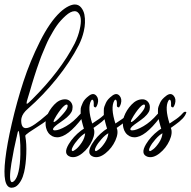

<svg xmlns="http://www.w3.org/2000/svg" viewBox="-57 -707 872 878"><path d="M20.5 -86.9Q20.5 -86.4 19.8 -82.8Q19 -79.1 18.1 -76.2Q12.2 -51.8 6.8 -24.7Q1.5 2.4 -4.9 40Q-11.2 77.6 -11 101.8Q-10.7 126 -2 126Q2.4 126 8.8 119.6Q21 106.9 27.8 77.1Q35.2 45.4 36.1 -0.5Q37.1 -46.4 33.7 -77.4Q30.3 -108.4 26.9 -108.4Q24.9 -108.4 20.5 -86.9ZM58.6 -85.4 59.1 -82Q64.9 -50.8 63.2 -3.2Q61.5 44.4 53.2 80.6Q52.7 82.5 46.9 101.6Q39.6 121.6 26.6 136.5Q13.7 151.4 -4.4 151.4H-6.3Q-47.4 147.5 -32.7 20.5Q-24.9 -47.4 -2.9 -142.6Q20 -241.7 50.3 -334.5Q80.6 -427.2 125.5 -516.8Q170.4 -606.4 217.8 -650.9Q238.3 -669.9 257.8 -679.2Q273.4 -686.5 285.2 -686.5Q302.7 -686.5 314 -672.6Q325.2 -658.7 328.9 -640.6Q332.5 -622.6 331.5 -602.5Q331.1 -585 326.2 -564Q319.3 -533.2 303.7 -501.5Q263.7 -423.8 202.4 -347.7Q141.1 -271.5 70.3 -209.5Q46.4 -189 41.5 -168Q40 -162.1 40 -156.2Q40 -121.1 61.5 -121.1Q77.1 -121.1 103.5 -139.6Q129.9 -158.2 150.6 -176.8Q171.4 -195.3 173.3 -195.3Q179.2 -195.3 181.6 -191.7Q184.1 -188 183.1 -184.6Q181.2 -175.3 160.9 -159.4Q140.6 -143.6 117.7 -129.4Q94.7 -115.2 76.2 -102.3Q57.6 -89.4 58.6 -85.4ZM284.7 -508.3Q300.8 -541.5 307.6 -572.8Q321.3 -630.4 299.3 -649.9Q293 -655.8 284.2 -655.8Q266.1 -655.8 242.9 -634.8Q219.7 -613.8 203.6 -591.3Q193.8 -577.6 184.6 -561.5Q175.3 -545.4 167.7 -531.5Q160.2 -517.6 151.6 -497.1Q143.1 -476.6 137.5 -463.6Q131.8 -450.7 123.5 -427Q115.2 -403.3 111.3 -392.3Q107.4 -381.3 99.4 -355.7Q91.3 -330.1 89.1 -322.3Q86.9 -314.5 78.9 -287.4Q70.8 -260.3 69.3 -255.9Q65.9 -245.1 65.9 -244.1Q63 -232.4 66.4 -232.4Q69.8 -232.4 89.4 -252Q219.7 -381.3 284.7 -508.3Z M200.7 -177.7Q188 -157.2 188 -150.9Q188 -148.9 189.5 -148.9Q196.3 -148.9 220.5 -174.1Q244.6 -199.2 250 -212.4Q252.4 -218.8 252.4 -222.7Q252.4 -229 247.6 -229Q243.7 -229 236.3 -223.1Q220.7 -209.5 200.7 -177.7ZM309.6 -185.1Q315.4 -191.4 320.3 -191.4Q326.7 -191.4 326.7 -184.6Q326.7 -178.2 320.3 -168.9Q252.4 -79.1 204.1 -79.1Q192.4 -79.1 182.6 -84Q160.2 -95.7 153.8 -122.1Q151.4 -131.8 151.4 -140.1Q151.4 -156.2 153.3 -163.6Q154.8 -170.4 156.7 -174.3Q167.5 -203.6 190.7 -228.3Q213.9 -252.9 240.7 -252.9Q252.9 -252.9 262 -245.4Q271 -237.8 273.9 -226.1Q274.9 -223.1 274.9 -216.8Q274.9 -204.1 270 -195.3Q261.7 -181.2 249 -170.4Q236.3 -159.7 219.5 -148.2Q202.6 -136.7 193.4 -128.4Q185.5 -121.1 185.5 -115.7Q185.5 -110.8 194.3 -110.8Q212.4 -110.8 245.4 -129.9Q278.3 -148.9 309.6 -185.1Z M381.8 -216.3Q377.4 -215.3 374.3 -217.8Q371.1 -220.2 371.6 -224.6Q373 -250.5 365.2 -251Q362.3 -251.5 359.4 -246.1Q341.8 -214.4 364.7 -142.1Q371.1 -146.5 381.1 -153.1Q391.1 -159.7 395 -162.4Q398.9 -165 405 -169.9Q411.1 -174.8 416 -179.4Q420.9 -184.1 426.3 -190.4Q434.6 -199.2 441.9 -194.3Q438.5 -179.7 424.6 -165Q410.6 -150.4 391.1 -136.7Q371.6 -123 370.6 -122.1Q380.4 -99.6 364.7 -64.7Q349.1 -29.8 319.3 -6.1Q289.6 17.6 264.2 9.8Q230 -2 257.3 -47.9Q277.8 -82 313 -109.4Q320.3 -114.7 326.7 -118.7Q325.7 -121.6 322.3 -133.3Q318.8 -145 317.9 -149.9Q316.9 -154.8 314.2 -166.3Q311.5 -177.7 311.8 -184.3Q312 -190.9 311.8 -201.7Q311.5 -212.4 314.5 -220Q317.4 -227.5 321.3 -236.6Q325.2 -245.6 332.5 -253.7Q339.8 -261.7 349.6 -269Q370.1 -284.7 383.8 -269Q396 -254.9 389.6 -232.4Q387.2 -223.6 381.8 -216.3ZM332.5 -97.7Q317.9 -89.8 301 -70.8Q284.2 -51.8 275.6 -35.2Q267.1 -18.6 274.4 -16.1Q278.3 -15.1 291 -25.1Q303.7 -35.2 317.1 -55.7Q330.6 -76.2 332.5 -97.7Z M487.8 -216.3Q483.4 -215.3 480.2 -217.8Q477.1 -220.2 477.5 -224.6Q479 -250.5 471.2 -251Q468.3 -251.5 465.3 -246.1Q447.8 -214.4 470.7 -142.1Q477.1 -146.5 487.1 -153.1Q497.1 -159.7 501 -162.4Q504.9 -165 511 -169.9Q517.1 -174.8 522 -179.4Q526.9 -184.1 532.2 -190.4Q540.5 -199.2 547.9 -194.3Q544.4 -179.7 530.5 -165Q516.6 -150.4 497.1 -136.7Q477.5 -123 476.6 -122.1Q486.3 -99.6 470.7 -64.7Q455.1 -29.8 425.3 -6.1Q395.5 17.6 370.1 9.8Q335.9 -2 363.3 -47.9Q383.8 -82 418.9 -109.4Q426.3 -114.7 432.6 -118.7Q431.6 -121.6 428.2 -133.3Q424.8 -145 423.8 -149.9Q422.9 -154.8 420.2 -166.3Q417.5 -177.7 417.7 -184.3Q418 -190.9 417.7 -201.7Q417.5 -212.4 420.4 -220Q423.3 -227.5 427.2 -236.6Q431.2 -245.6 438.5 -253.7Q445.8 -261.7 455.6 -269Q476.1 -284.7 489.7 -269Q502 -254.9 495.6 -232.4Q493.2 -223.6 487.8 -216.3ZM438.5 -97.7Q423.8 -89.8 407 -70.8Q390.1 -51.8 381.6 -35.2Q373 -18.6 380.4 -16.1Q384.3 -15.1 397 -25.1Q409.7 -35.2 423.1 -55.7Q436.5 -76.2 438.5 -97.7Z M554.2 -177.7Q541.5 -157.2 541.5 -150.9Q541.5 -148.9 543 -148.9Q549.8 -148.9 574 -174.1Q598.1 -199.2 603.5 -212.4Q606 -218.8 606 -222.7Q606 -229 601.1 -229Q597.2 -229 589.8 -223.1Q574.2 -209.5 554.2 -177.7ZM663.1 -185.1Q668.9 -191.4 673.8 -191.4Q680.2 -191.4 680.2 -184.6Q680.2 -178.2 673.8 -168.9Q606 -79.1 557.6 -79.1Q545.9 -79.1 536.1 -84Q513.7 -95.7 507.3 -122.1Q504.9 -131.8 504.9 -140.1Q504.9 -156.2 506.8 -163.6Q508.3 -170.4 510.3 -174.3Q521 -203.6 544.2 -228.3Q567.4 -252.9 594.2 -252.9Q606.4 -252.9 615.5 -245.4Q624.5 -237.8 627.4 -226.1Q628.4 -223.1 628.4 -216.8Q628.4 -204.1 623.5 -195.3Q615.2 -181.2 602.5 -170.4Q589.8 -159.7 573 -148.2Q556.2 -136.7 546.9 -128.4Q539.1 -121.1 539.1 -115.7Q539.1 -110.8 547.9 -110.8Q565.9 -110.8 598.9 -129.9Q631.8 -148.9 663.1 -185.1Z M735.4 -216.3Q731 -215.3 727.8 -217.8Q724.6 -220.2 725.1 -224.6Q726.6 -250.5 718.8 -251Q715.8 -251.5 712.9 -246.1Q695.3 -214.4 718.3 -142.1Q724.6 -146.5 734.6 -153.1Q744.6 -159.7 748.5 -162.4Q752.4 -165 758.5 -169.9Q764.6 -174.8 769.5 -179.4Q774.4 -184.1 779.8 -190.4Q788.1 -199.2 795.4 -194.3Q792 -179.7 778.1 -165Q764.2 -150.4 744.6 -136.7Q725.1 -123 724.1 -122.1Q733.9 -99.6 718.3 -64.7Q702.6 -29.8 672.9 -6.1Q643.1 17.6 617.7 9.8Q583.5 -2 610.8 -47.9Q631.3 -82 666.5 -109.4Q673.8 -114.7 680.2 -118.7Q679.2 -121.6 675.8 -133.3Q672.4 -145 671.4 -149.9Q670.4 -154.8 667.7 -166.3Q665 -177.7 665.3 -184.3Q665.5 -190.9 665.3 -201.7Q665 -212.4 668 -220Q670.9 -227.5 674.8 -236.6Q678.7 -245.6 686 -253.7Q693.4 -261.7 703.1 -269Q723.6 -284.7 737.3 -269Q749.5 -254.9 743.2 -232.4Q740.7 -223.6 735.4 -216.3ZM686 -97.7Q671.4 -89.8 654.5 -70.8Q637.7 -51.8 629.2 -35.2Q620.6 -18.6 627.9 -16.1Q631.8 -15.1 644.5 -25.1Q657.2 -35.2 670.7 -55.7Q684.1 -76.2 686 -97.7Z"/></svg>

Font: Sintesa 4
Style: 4
Weight: 400
Version: Version 001.000